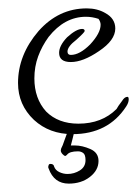

<svg xmlns="http://www.w3.org/2000/svg" viewBox="-20 -314 327 458"><path d="M153 6Q98 6 61 -28Q23 -64 23 -116Q23 -183 72 -240Q120 -294 187 -294Q212 -294 231 -283Q255 -270 255 -246Q255 -218 216 -192Q178 -166 149 -166Q121 -166 121 -188Q121 -205 140 -225Q162 -245 176 -245Q182 -245 182 -240Q182 -237 162 -219Q141 -203 141 -191Q141 -183 149 -183Q170 -183 195 -208Q220 -235 220 -255Q220 -262 215 -269Q200 -274 185 -274Q134 -274 96 -226Q80 -204 71 -179.5Q62 -155 62 -127Q62 -79 90 -48Q119 -19 167 -19Q223 -19 258 -54Q261 -60 271 -73Q277 -83 284 -83Q287 -83 287 -77Q287 -69 281 -60Q238 6 153 6ZM144 124Q109 124 96 88L95 85Q95 83 96 80Q97 77 100 77Q108 77 109 83Q112 92 121.5 96.5Q131 101 141 101Q157 101 170.5 92.5Q184 84 184 68Q184 55 178.5 51Q173 47 166 47Q146 47 140 55Q137 58 136 58Q133 58 129 53.5Q125 49 125 45Q125 43 125.5 42Q126 41 126 40Q129 35 134 20Q139 5 143 -2Q145 -6 152 -6Q159 -6 157 1Q156 5 153 17.5Q150 30 149 33H159Q176 33 195.5 41.5Q215 50 215 70Q215 92 194.5 108Q174 124 144 124Z"/></svg>

Font: Ole
Style: Regular
Weight: 400
Designer: Robert E. Leuschke
Foundry: Robert E. Leuschke
Version: Version 1.010; ttfautohint (v1.8.3)